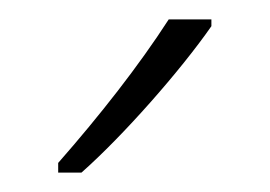

<svg xmlns="http://www.w3.org/2000/svg" viewBox="-20 -784 278 198"><path d="M198 -757V-764H154C123 -716 83 -665 40 -616V-606H64C107 -644 166 -711 198 -757Z"/></svg>

Font: Noto Sans Gujarati Condensed ExtraLight
Style: Regular
Weight: 200
Width: 3
Designer: Jelle Bosma - Monotype Design Team, Universal Thirst
Foundry: Monotype Imaging Inc.
Version: Version 2.106